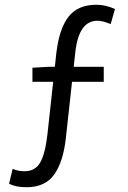

<svg xmlns="http://www.w3.org/2000/svg" viewBox="-20 -688 537 805"><path d="M91 97Q45 97 18 82L33 20Q56 30 83 30Q128 30 149 -7.5Q170 -45 179 -126L203 -345H116V-404L185 -408H210L216 -464Q228 -567 267 -617.5Q306 -668 384 -668Q424 -668 462 -650L444 -587Q411 -601 388 -601Q311 -601 296 -471L289 -408H415V-345H282L256 -108Q245 -9 207 44Q169 97 91 97Z"/></svg>

Font: Toshiba Sans
Style: Regular
Weight: 400
Designer: Paul D. Hunt
Foundry: Toshiba Corporation
Version: Version 2.020;PS 2.0;hotconv 1.0.86;makeotf.lib2.5.63406